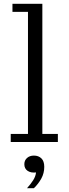

<svg xmlns="http://www.w3.org/2000/svg" viewBox="-20 -741 358 1002"><path d="M36 0V-42H126V-679H45V-721H201V-42H282V0ZM121 241Q141 219 153.5 199Q166 179 168 159Q141 162 124 150.5Q107 139 107 116Q107 96 121 83.5Q135 71 157 71Q181 71 196 85.5Q211 100 211 130Q211 163 195.5 191Q180 219 157 241Z"/></svg>

Font: Montagu Slab 16pt Light
Style: Regular
Weight: 300
Designer: Florian Karsten
Foundry: Florian Karsten
Version: Version 1.000; ttfautohint (v1.8.3)